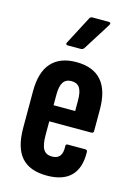

<svg xmlns="http://www.w3.org/2000/svg" viewBox="-110 -759 578 824"><g transform="rotate(15 179.5 -347.0)"><path d="M181.9 6Q105.5 6 68.4 -36Q31.4 -78 31.4 -166.4V-329.1Q31.4 -413.7 69.4 -455.6Q107.5 -497.5 179 -497.5Q253.9 -497.5 291.4 -455Q329 -412.6 329 -326.4V-232.5Q329 -221.8 319.3 -221.8H132.2V-161.2Q132.2 -117.2 143.8 -98Q155.4 -78.8 181.9 -78.8Q205.6 -78.8 216.5 -92.6Q227.4 -106.4 226.2 -135.1Q224.9 -145.9 234.1 -145.9H312.9Q322.2 -145.9 322.2 -135.9Q323.8 -65.5 288.5 -29.8Q253.1 6 181.9 6ZM132.2 -293.3H228.2V-340.6Q228.2 -378.8 216.8 -396Q205.4 -413.3 180.2 -413.3Q155.6 -413.3 143.9 -395.7Q132.2 -378.2 132.2 -340.6ZM124 -557Q118.8 -557 117.2 -560.3Q115.7 -563.6 118.1 -568.3L183 -692.2Q187.2 -700.4 195.7 -700.4H268.7Q274.1 -700.4 276 -696.8Q277.9 -693.2 274.1 -687.5L196.9 -564.9Q191.7 -557 181.1 -557Z"/></g></svg>

Font: Sofia Sans Extra Condensed
Style: Regular
Weight: 400
Designer: Botio Nikoltchev, Ani Petrova
Foundry: lettersoup
Version: Version 4.101